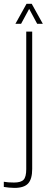

<svg xmlns="http://www.w3.org/2000/svg" viewBox="-76 -762 244 984"><path d="M-2 201Q-13.5 201 -29.8 199.5Q-46 198 -56.5 196V169.5Q-46 171.5 -32.8 172.5Q-19.5 173.5 -4 173.5Q31.5 173.5 45 159Q58.5 144.5 58.5 105V-600H89V104Q89 155.5 68.2 178.2Q47.5 201 -2 201ZM3 -640 60 -742.5H86.5L143.5 -640H114.5L73.5 -716.5L32 -640Z"/></svg>

Font: Big Shoulders Display ExtraLight
Style: Regular
Weight: 250
Designer: Patric King
Foundry: XO Type Co
Version: Version 2.002